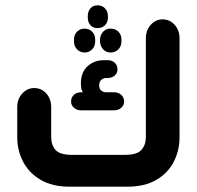

<svg xmlns="http://www.w3.org/2000/svg" viewBox="-20 -704 743 724"><path d="M348 -598Q331 -598 321 -609Q311 -620 311 -638V-643Q311 -661 321 -672.5Q331 -684 348 -684Q365 -684 376 -672.5Q387 -661 387 -643V-638Q387 -620 376 -609Q365 -598 348 -598ZM460 0H243Q177 0 133 -26Q89 -52 67 -94.5Q45 -137 45 -187V-300Q45 -331 64 -351.5Q83 -372 109 -372Q136 -372 154.5 -351.5Q173 -331 173 -300V-187Q173 -158 189 -139Q205 -120 253 -120H450Q497 -120 513.5 -139Q530 -158 530 -187V-560Q530 -590 548.5 -610.5Q567 -631 593 -631Q620 -631 638.5 -610.5Q657 -590 657 -560V-187Q657 -137 635.5 -94.5Q614 -52 570 -26Q526 0 460 0ZM259 -554Q259 -573 270.5 -584.5Q282 -596 299 -596Q316 -596 327.5 -584.5Q339 -573 339 -554V-548Q339 -530 327.5 -518Q316 -506 299 -506Q282 -506 270.5 -518Q259 -530 259 -548ZM357 -554Q358 -573 369 -584.5Q380 -596 397 -596Q415 -596 426.5 -584.5Q438 -573 438 -554V-548Q438 -530 426.5 -518Q415 -506 397 -506Q380 -506 369 -518Q358 -530 357 -548ZM293 -356Q288 -362 286.5 -371Q285 -380 285 -390Q285 -431 310 -454Q335 -477 370 -477H387Q402 -477 412.5 -467.5Q423 -458 423 -442Q423 -428 412.5 -419Q402 -410 387 -410H380Q375 -410 369 -407.5Q363 -405 358.5 -399Q354 -393 354 -382Q354 -368 362.5 -362Q371 -356 380 -356H411Q426 -356 437 -346.5Q448 -337 448 -321Q448 -307 437 -297.5Q426 -288 411 -288H285Q270 -288 259 -297.5Q248 -307 248 -321Q248 -337 259 -346.5Q270 -356 285 -356Z"/></svg>

Font: Beiruti ExtraBold
Style: Regular
Weight: 800
Designer: Arlette Boutros
Foundry: Boutros
Version: Version 1.41